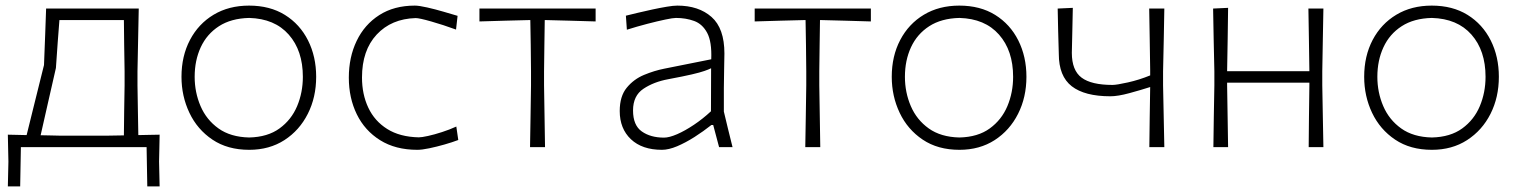

<svg xmlns="http://www.w3.org/2000/svg" viewBox="-20 -525 5426 685"><path d="M8 140Q9 97.5 10 51.5Q9.5 29 9 5Q8.5 -19 8 -44.5Q24.5 -44 41.2 -43.8Q58 -43.5 75 -43Q82.5 -73 97.5 -134Q112.5 -195 137 -293Q139.5 -357 141.2 -401.5Q143 -446 144.5 -494.5H475Q474 -438.5 472.8 -385.8Q471.5 -333 470.5 -270.5V-220.5Q471.5 -170 472 -128.2Q472.5 -86.5 473.5 -43Q492.5 -43.5 511.5 -43.8Q530.5 -44 549.5 -44.5Q549 -18.5 548.5 5Q548 28.5 547.5 51.5Q548 74 548.5 96Q549 118 549.5 140H505.5L503 0H54.5L52 140ZM193.5 -41H363.5Q378 -41 392.5 -41.5Q407 -42 422 -42Q422.5 -85.5 423 -127.8Q423.5 -170 424.5 -220.5V-270.5Q423.5 -322.5 423 -365.8Q422.5 -409 422 -453.5H192Q189 -415 186 -375.2Q183 -335.5 179.5 -282.5Q165.5 -221 150.5 -155.2Q135.5 -89.5 125 -42.5Q142.5 -42 159.8 -41.8Q177 -41.5 193.5 -41Z M869 9.5Q792 9.5 738 -26.8Q684 -63 655.8 -122.5Q627.5 -182 627.5 -251Q627.5 -325 657.8 -382.5Q688 -440 742.2 -472.5Q796.5 -505 868.5 -505Q943 -505 996.5 -471.8Q1050 -438.5 1079 -380.8Q1108 -323 1108 -251Q1108 -178 1078.2 -119Q1048.5 -60 994.8 -25.2Q941 9.5 869 9.5ZM869 -34.5Q935 -36 977.2 -66.8Q1019.5 -97.5 1040 -146.2Q1060.5 -195 1060.5 -251Q1060.5 -344.5 1010.2 -401.5Q960 -458.5 869 -461Q804.5 -459.5 761.2 -431.5Q718 -403.5 696.2 -356.5Q674.5 -309.5 674.5 -251Q674.5 -195.5 695.5 -146.5Q716.5 -97.5 759.5 -66.8Q802.5 -36 869 -34.5Z M1469 9.5Q1391 9.5 1336.2 -24.8Q1281.5 -59 1253 -117.2Q1224.5 -175.5 1224.5 -248Q1224.5 -321 1252.5 -379.2Q1280.5 -437.5 1333.2 -471.2Q1386 -505 1460 -505Q1475 -505 1503.8 -498.5Q1532.5 -492 1562.5 -483.2Q1592.5 -474.5 1612.5 -468.5L1607 -419.5Q1560.5 -436.5 1518.2 -448.5Q1476 -460.5 1463 -460.5Q1376.5 -458 1324 -401.8Q1271.5 -345.5 1271.5 -248.5Q1271.5 -188.5 1294 -140.8Q1316.5 -93 1361.5 -64.8Q1406.5 -36.5 1474 -35Q1484.5 -35 1507.2 -40Q1530 -45 1557 -53.8Q1584 -62.5 1608 -73.5L1615 -25.5Q1594 -17.5 1566 -9.5Q1538 -1.5 1511.8 4Q1485.5 9.5 1469 9.5Z M1871 0Q1872 -56 1872.8 -107.8Q1873.5 -159.5 1874.5 -220.5V-270.5Q1874 -321 1873.5 -365Q1873 -409 1872 -453.5Q1828.5 -452.5 1782 -451.2Q1735.5 -450 1690.5 -448.5V-494.5H2105V-448.5Q2059.5 -450 2012.8 -451.2Q1966 -452.5 1923.5 -453.5Q1923 -409 1922.2 -365Q1921.5 -321 1921 -270.5V-220.5Q1922 -159.5 1922.8 -107.8Q1923.5 -56 1924.5 0Z M2341.5 9.5Q2271 9.5 2231 -28.2Q2191 -66 2191 -129Q2191 -181.5 2216 -212Q2241 -242.5 2277.8 -257.8Q2314.5 -273 2350 -280L2517.5 -313.5Q2520 -376 2503 -407.8Q2486 -439.5 2456.5 -450.2Q2427 -461 2391.5 -461Q2381 -461 2353.5 -455.2Q2326 -449.5 2289.5 -440Q2253 -430.5 2216.5 -419L2213 -469Q2229.5 -473 2255 -479.2Q2280.5 -485.5 2307.8 -491.2Q2335 -497 2358.8 -501Q2382.5 -505 2396.5 -505Q2472.5 -505 2518.5 -464.5Q2564.5 -424 2564.5 -334Q2564.5 -312.5 2563.5 -278.5Q2562.5 -244.5 2562.5 -211V-127Q2570 -95 2577.2 -65.8Q2584.5 -36.5 2593.5 0H2545.5L2524.5 -79H2518Q2489.5 -56.5 2457.8 -36.2Q2426 -16 2395.8 -3.2Q2365.5 9.5 2341.5 9.5ZM2349 -34Q2367.5 -34 2395.8 -46.2Q2424 -58.5 2455.8 -79.8Q2487.5 -101 2516.5 -128L2517 -281.5Q2508 -277 2493 -271.8Q2478 -266.5 2448 -259.5Q2418 -252.5 2364.5 -242.5Q2312.5 -233 2275.5 -208.2Q2238.5 -183.5 2238.5 -131Q2238.5 -78 2269.8 -56Q2301 -34 2349 -34Z M2853 0Q2854 -56 2854.8 -107.8Q2855.5 -159.5 2856.5 -220.5V-270.5Q2856 -321 2855.5 -365Q2855 -409 2854 -453.5Q2810.5 -452.5 2764 -451.2Q2717.5 -450 2672.5 -448.5V-494.5H3087V-448.5Q3041.5 -450 2994.8 -451.2Q2948 -452.5 2905.5 -453.5Q2905 -409 2904.2 -365Q2903.5 -321 2903 -270.5V-220.5Q2904 -159.5 2904.8 -107.8Q2905.5 -56 2906.5 0Z M3403 9.5Q3326 9.5 3272 -26.8Q3218 -63 3189.8 -122.5Q3161.5 -182 3161.5 -251Q3161.5 -325 3191.8 -382.5Q3222 -440 3276.2 -472.5Q3330.5 -505 3402.5 -505Q3477 -505 3530.5 -471.8Q3584 -438.5 3613 -380.8Q3642 -323 3642 -251Q3642 -178 3612.2 -119Q3582.5 -60 3528.8 -25.2Q3475 9.5 3403 9.5ZM3403 -34.5Q3469 -36 3511.2 -66.8Q3553.5 -97.5 3574 -146.2Q3594.5 -195 3594.5 -251Q3594.5 -344.5 3544.2 -401.5Q3494 -458.5 3403 -461Q3338.5 -459.5 3295.2 -431.5Q3252 -403.5 3230.2 -356.5Q3208.5 -309.5 3208.5 -251Q3208.5 -195.5 3229.5 -146.5Q3250.5 -97.5 3293.5 -66.8Q3336.5 -36 3403 -34.5Z M4080.5 0Q4081 -54.5 4081.8 -105Q4082.5 -155.5 4083.5 -214.5Q4051 -204 4009.8 -192.8Q3968.5 -181.5 3941.5 -181.5Q3850 -181.5 3803.8 -217.2Q3757.5 -253 3757.5 -332.5Q3756 -374 3755.2 -413.8Q3754.5 -453.5 3753.5 -494.5L3807.5 -497Q3806.5 -456.5 3805.8 -416.8Q3805 -377 3804 -336.5Q3804 -274 3838.8 -248Q3873.5 -222 3949 -222Q3964 -222 4004.2 -231Q4044.5 -240 4083.5 -256V-275.5Q4082.5 -336.5 4081.8 -388.2Q4081 -440 4080 -494.5H4134Q4133 -439 4132 -386Q4131 -333 4129.5 -270.5V-220.5Q4130.5 -159.5 4131.8 -107.8Q4133 -56 4134 0Z M4309 0Q4309.5 -56 4310.5 -107.8Q4311.5 -159.5 4312.5 -220.5V-270.5Q4311 -333 4310 -386Q4309 -439 4308 -494.5L4361.5 -497Q4361 -440.5 4360 -387Q4359 -333.5 4358 -271H4651.5Q4650.5 -333 4649.8 -386Q4649 -439 4648 -494.5H4701.5Q4700.5 -439 4699.5 -386Q4698.5 -333 4697.5 -270.5V-220.5Q4698.5 -159.5 4699.5 -107.8Q4700.5 -56 4701.5 0H4649Q4649.5 -56 4650 -107.8Q4650.5 -159.5 4651.5 -220.5V-230H4358V-220.5Q4359 -159.5 4359.8 -107.8Q4360.5 -56 4361.5 0Z M5088.5 9.5Q5011.5 9.5 4957.5 -26.8Q4903.5 -63 4875.2 -122.5Q4847 -182 4847 -251Q4847 -325 4877.2 -382.5Q4907.5 -440 4961.8 -472.5Q5016 -505 5088 -505Q5162.5 -505 5216 -471.8Q5269.5 -438.5 5298.5 -380.8Q5327.5 -323 5327.5 -251Q5327.5 -178 5297.8 -119Q5268 -60 5214.2 -25.2Q5160.5 9.5 5088.5 9.5ZM5088.5 -34.5Q5154.5 -36 5196.8 -66.8Q5239 -97.5 5259.5 -146.2Q5280 -195 5280 -251Q5280 -344.5 5229.8 -401.5Q5179.5 -458.5 5088.5 -461Q5024 -459.5 4980.8 -431.5Q4937.5 -403.5 4915.8 -356.5Q4894 -309.5 4894 -251Q4894 -195.5 4915 -146.5Q4936 -97.5 4979 -66.8Q5022 -36 5088.5 -34.5Z"/></svg>

Font: Commissioner Loud ExtraLight
Style: Regular
Weight: 200
Designer: Kostas Bartsokas
Foundry: Kostas Bartsokas
Version: Version 1.000; ttfautohint (v1.8.3)